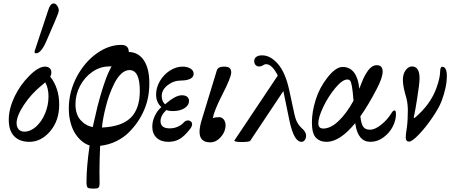

<svg xmlns="http://www.w3.org/2000/svg" viewBox="-20 -811 2625 1113"><path d="M189 -502Q180.2 -502 180.2 -509.8Q180.2 -513.2 182.1 -519L259.8 -752.9Q271.5 -791 291 -791Q303.2 -791 312 -777.1Q320.8 -763.2 320.8 -750Q320.8 -738.3 296.9 -684.1L248 -570.8Q217.8 -502 189 -502ZM149.9 11.2Q94.2 11.2 62.5 -21Q30.8 -53.2 30.8 -117.2Q30.8 -180.2 64.9 -252Q97.2 -318.8 150.1 -371.8Q203.1 -424.8 241.2 -424.8Q257.3 -424.8 267.6 -416Q277.8 -407.2 277.8 -391.1Q277.8 -377.9 271 -367.2Q323.2 -299.8 323.2 -205.1Q323.2 -111.8 271 -50.3Q218.8 11.2 149.9 11.2ZM76.2 -97.2Q76.2 -74.2 88.4 -61Q100.6 -47.9 121.1 -47.9Q156.2 -47.9 189 -76.9Q221.7 -106 241.5 -153.6Q261.2 -201.2 261.2 -252Q261.2 -299.8 242.2 -334Q232.9 -324.7 221.2 -315.9Q160.6 -266.6 118.4 -202.6Q76.2 -138.7 76.2 -97.2Z M519.5 282.2Q493.7 282.2 487.5 275.9Q481.4 269.5 481.4 243.2Q481.4 156.7 499.5 32.2Q477.5 25.4 457 9.3Q436.5 -6.8 418.7 -32.5Q400.9 -58.1 389.9 -96.9Q378.9 -135.7 378.9 -182.1Q378.9 -280.3 426.8 -369.1Q471.7 -452.1 541 -501.5Q610.4 -550.8 682.6 -550.8Q726.6 -550.8 726.6 -509.8Q783.7 -507.8 814.7 -460.2Q845.7 -412.6 845.7 -329.1Q845.7 -244.6 816.9 -176.8Q802.2 -141.6 781 -109.4Q759.8 -77.1 729 -45.7Q698.2 -14.2 654.5 7.3Q610.8 28.8 560.5 34.2Q556.6 124 556.6 186Q556.6 197.8 556.9 210.7Q557.1 223.6 557.1 231Q557.1 238.3 557.4 246.8Q557.6 255.4 556.9 259.3Q556.2 263.2 555.4 268.1Q554.7 272.9 552.5 274.7Q550.3 276.4 547.9 278.6Q545.4 280.8 541 281.2Q536.6 281.7 532 282Q527.3 282.2 519.5 282.2ZM417.5 -207Q417.5 -148.4 446.5 -115.5Q475.6 -82.5 517.6 -74.2Q523.4 -101.6 544.9 -192.9Q544.9 -193.4 550.3 -213.1Q555.7 -232.9 556.6 -236.3Q557.6 -239.7 563 -258.8Q568.4 -277.8 570.6 -284.2Q572.8 -290.5 578.1 -307.9Q583.5 -325.2 586.7 -333.7Q589.8 -342.3 595.2 -357.4Q600.6 -372.6 605.2 -382.6Q609.9 -392.6 615.5 -404.5Q621.1 -416.5 626.5 -426.8Q621.6 -425.8 611.8 -425.8Q561 -425.8 515.9 -394.8Q470.7 -363.8 444.1 -313.2Q417.5 -262.7 417.5 -207ZM592.8 -189.9Q576.7 -127.4 570.8 -71.8Q683.6 -76.2 737.1 -127.9Q790.5 -179.7 790.5 -284.2Q790.5 -404.8 730.5 -404.8Q706.1 -404.8 683.3 -383.8Q660.6 -362.8 643.3 -328.4Q626 -293.9 613.8 -260Q601.6 -226.1 592.8 -189.9Z M956.5 11.2Q912.6 11.2 887.7 -12.5Q862.8 -36.1 862.8 -77.1Q862.8 -108.4 877.4 -139.4Q892.1 -170.4 915.5 -189.9Q884.8 -217.8 884.8 -263.2Q884.8 -302.7 906.7 -340.6Q928.7 -378.4 964.6 -401.6Q1000.5 -424.8 1038.6 -424.8Q1065.4 -424.8 1084 -413.6Q1102.5 -402.3 1102.5 -382.8Q1102.5 -363.8 1082.3 -354Q1062 -344.2 1029.8 -344.2Q986.8 -344.2 952.1 -317.4Q917.5 -290.5 917.5 -253.9Q917.5 -238.8 922.9 -225.8Q928.2 -212.9 937.5 -207Q997.1 -258.8 1033.7 -258.8Q1053.7 -258.8 1064.7 -250.2Q1075.7 -241.7 1075.7 -226.1Q1075.7 -200.2 1049.1 -183.6Q1022.5 -167 980.5 -167Q960.9 -167 943.8 -172.9Q910.6 -141.1 910.6 -108.9Q910.6 -66.9 963.9 -66.9Q988.3 -66.9 1009.8 -76.2Q1031.2 -85.4 1045.4 -101.1Q1053.7 -110.8 1064.9 -112.5Q1076.2 -114.3 1084.5 -107.9Q1094.2 -102.1 1093.5 -89.6Q1092.8 -77.1 1081.5 -63Q1050.8 -22.9 1022.2 -5.9Q993.7 11.2 956.5 11.2Z M1198.7 14.2Q1136.7 14.2 1136.7 -46.9Q1136.7 -74.7 1149.4 -116.2L1236.3 -400.9Q1242.2 -424.8 1278.3 -424.8Q1300.8 -424.8 1310.5 -417Q1320.3 -409.2 1320.3 -391.1Q1320.3 -363.3 1270.5 -266.1Q1221.2 -169.9 1213.4 -126Q1228 -131.8 1250.5 -131.8Q1266.1 -131.8 1276.9 -118.4Q1287.6 -105 1287.6 -85Q1287.6 -47.9 1260.3 -16.8Q1232.9 14.2 1198.7 14.2Z M1381.3 12.2Q1338.4 12.2 1338.4 3.9L1590.3 -373Q1557.1 -439 1522.5 -439Q1514.2 -439 1505.4 -433.1Q1495.1 -425.8 1481.4 -425.8Q1468.8 -425.8 1461.2 -434.6Q1453.6 -443.4 1453.6 -457Q1453.6 -472.7 1465.8 -481.4Q1478 -490.2 1499.5 -490.2Q1547.9 -490.2 1591.3 -440.2Q1634.8 -390.1 1657.2 -286.1L1686.5 -149.9Q1697.3 -96.2 1729.5 -67.9Q1754.4 -45.9 1754.4 -24.9Q1754.4 -9.8 1746.8 0.7Q1739.3 11.2 1727.5 11.2Q1684.1 11.2 1658.2 -109.9L1622.6 -283.2L1430.7 4.9Q1425.3 12.2 1381.3 12.2Z M1873.5 11.2Q1834 11.2 1811 -13.2Q1788.1 -37.6 1788.1 -101.1Q1788.1 -162.1 1810.1 -232.9Q1831.5 -302.2 1878.9 -362.5Q1926.3 -422.9 1966.3 -422.9Q2007.8 -422.9 2032.2 -390.9Q2056.6 -358.9 2062.5 -298.8V-295.9Q2074.7 -326.2 2077.1 -333Q2093.3 -375.5 2115.2 -404.3Q2137.2 -433.1 2164.1 -433.1Q2198.2 -433.1 2198.2 -396Q2198.2 -359.9 2162.1 -292Q2113.3 -198.7 2069.3 -137.2V-133.8Q2074.2 -90.8 2086.4 -75Q2098.6 -59.1 2124.5 -59.1Q2153.8 -59.1 2190.2 -88.4Q2226.6 -117.7 2250.5 -157.2Q2258.8 -170.9 2267.1 -170.9Q2275.4 -170.9 2275.4 -148.9Q2275.4 -114.7 2257.1 -78.1Q2238.8 -41.5 2203.6 -15.1Q2168.5 11.2 2127.4 11.2Q2056.2 11.2 2040.5 -88.9Q2039.1 -93.3 2039.1 -97.2Q1949.7 11.2 1873.5 11.2ZM1825.2 -96.2Q1825.2 -65.9 1854.5 -65.9Q1896 -65.9 1941.7 -108.6Q1987.3 -151.4 2029.3 -227.1Q2024.9 -282.7 2020.3 -309.1Q2015.6 -335.4 2010 -342.8Q2004.4 -350.1 1993.2 -350.1Q1964.8 -350.1 1924.1 -301.3Q1883.3 -252.4 1854.2 -191.7Q1825.2 -130.9 1825.2 -96.2Z M2351.1 9.8Q2332 9.8 2332 -15.1Q2332 -32.2 2338.4 -70.8Q2344.2 -110.8 2344.2 -170.9Q2344.2 -207.5 2336.4 -240.2Q2315.4 -308.6 2315.4 -347.2Q2315.4 -382.3 2331.5 -404.1Q2347.7 -425.8 2368.2 -425.8Q2412.1 -425.8 2412.1 -356.9Q2412.1 -326.2 2397.5 -235.8Q2387.2 -168.9 2378.4 -129.9L2383.3 -127Q2475.6 -204.6 2510.3 -301.8Q2529.8 -356.4 2531.2 -391.1Q2531.2 -423.8 2543.5 -423.8Q2570.3 -423.8 2570.3 -370.1Q2570.3 -306.2 2539.1 -223.1Q2522.5 -181.6 2484.1 -126Q2445.8 -70.3 2407.2 -30.3Q2368.7 9.8 2351.1 9.8Z"/></svg>

Font: Junicode SmCond Medium
Style: Italic
Weight: 500
Width: 4
Italic angle: -11°
Designer: Peter S. Baker
Version: Version 2.206